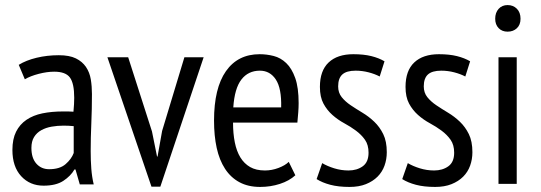

<svg xmlns="http://www.w3.org/2000/svg" viewBox="-20 -726 2134 758"><path d="M54 -470Q83 -488 124.5 -498Q166 -508 212 -508Q254 -508 279.5 -495.5Q305 -483 319.5 -461.5Q334 -440 338.5 -412.5Q343 -385 343 -355Q343 -295 340.5 -238Q338 -181 338 -130Q338 -92 340.5 -59.5Q343 -27 350 2H295L278 -57H274Q259 -31 230 -12Q201 7 152 7Q98 7 63.5 -30.5Q29 -68 29 -134Q29 -177 43.5 -206Q58 -235 84.5 -253Q111 -271 147.5 -278.5Q184 -286 229 -286Q239 -286 249 -286Q259 -286 270 -285Q273 -316 273 -340Q273 -397 256 -420Q239 -443 194 -443Q166 -443 133 -434.5Q100 -426 78 -413ZM271 -228Q261 -229 251 -229.5Q241 -230 231 -230Q207 -230 184 -226Q161 -222 143 -212Q125 -202 114.5 -185Q104 -168 104 -142Q104 -102 123.5 -80Q143 -58 174 -58Q216 -58 239 -78Q262 -98 271 -122Z M580 -207 600 -108H602L620 -209L708 -500H784L613 11H578L404 -500H486Z M1146 -34Q1122 -12 1085 0Q1048 12 1007 12Q960 12 925.5 -6.5Q891 -25 868.5 -59.5Q846 -94 835.5 -142Q825 -190 825 -250Q825 -378 872 -445Q919 -512 1005 -512Q1033 -512 1060.5 -505Q1088 -498 1110 -477Q1132 -456 1145.5 -418Q1159 -380 1159 -319Q1159 -302 1157.5 -282.5Q1156 -263 1154 -242H900Q900 -199 907 -164Q914 -129 929 -104.5Q944 -80 967.5 -66.5Q991 -53 1026 -53Q1053 -53 1079.5 -63Q1106 -73 1120 -87ZM1090 -302Q1092 -377 1069 -412Q1046 -447 1006 -447Q960 -447 933 -412Q906 -377 901 -302Z M1252 -82Q1272 -70 1299.5 -61.5Q1327 -53 1356 -53Q1389 -53 1412 -69.5Q1435 -86 1435 -123Q1435 -154 1421 -174Q1407 -194 1385.5 -210Q1364 -226 1339 -239.5Q1314 -253 1292.5 -272Q1271 -291 1257 -317Q1243 -343 1243 -383Q1243 -447 1277.5 -479.5Q1312 -512 1375 -512Q1416 -512 1446 -504.5Q1476 -497 1498 -484L1479 -424Q1460 -434 1435 -440.5Q1410 -447 1384 -447Q1348 -447 1331.5 -432Q1315 -417 1315 -385Q1315 -360 1329 -342.5Q1343 -325 1364.5 -310.5Q1386 -296 1411 -281Q1436 -266 1457.5 -245.5Q1479 -225 1493 -196.5Q1507 -168 1507 -125Q1507 -97 1498 -72Q1489 -47 1470.5 -28.5Q1452 -10 1424.5 1Q1397 12 1360 12Q1316 12 1284 3.5Q1252 -5 1230 -19Z M1590 -82Q1610 -70 1637.5 -61.5Q1665 -53 1694 -53Q1727 -53 1750 -69.5Q1773 -86 1773 -123Q1773 -154 1759 -174Q1745 -194 1723.5 -210Q1702 -226 1677 -239.5Q1652 -253 1630.5 -272Q1609 -291 1595 -317Q1581 -343 1581 -383Q1581 -447 1615.5 -479.5Q1650 -512 1713 -512Q1754 -512 1784 -504.5Q1814 -497 1836 -484L1817 -424Q1798 -434 1773 -440.5Q1748 -447 1722 -447Q1686 -447 1669.5 -432Q1653 -417 1653 -385Q1653 -360 1667 -342.5Q1681 -325 1702.5 -310.5Q1724 -296 1749 -281Q1774 -266 1795.5 -245.5Q1817 -225 1831 -196.5Q1845 -168 1845 -125Q1845 -97 1836 -72Q1827 -47 1808.5 -28.5Q1790 -10 1762.5 1Q1735 12 1698 12Q1654 12 1622 3.5Q1590 -5 1568 -19Z M1948 -500H2020V0H1948ZM1935 -652Q1935 -676 1948.5 -691Q1962 -706 1984 -706Q2006 -706 2020.5 -691.5Q2035 -677 2035 -652Q2035 -628 2020.5 -614.5Q2006 -601 1984 -601Q1962 -601 1948.5 -615Q1935 -629 1935 -652Z"/></svg>

Font: PT Sans Narrow
Style: Regular
Weight: 400
Width: 3
Designer: A.Korolkova, O.Umpeleva, V.Yefimov
Foundry: ParaType Ltd
Version: Version 2.003W OFL